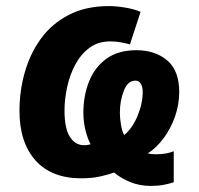

<svg xmlns="http://www.w3.org/2000/svg" viewBox="-20 -576 653 631"><path d="M475 35Q440 35 409.5 23Q379 11 355 -9Q336 -2 309 4Q282 10 247 10Q149 10 96.5 -49Q44 -108 44 -212Q44 -277 61.5 -338.5Q79 -400 114.5 -449Q150 -498 206 -527Q262 -556 338 -556Q362 -556 392 -551Q422 -546 442 -537L407 -430Q393 -434 376.5 -437Q360 -440 343 -440Q302 -440 273.5 -418.5Q245 -397 227 -363Q209 -329 200.5 -289Q192 -249 192 -213Q192 -155 209 -127.5Q226 -100 253 -99Q265 -98 278 -102Q269 -117 261.5 -145.5Q254 -174 254 -206Q254 -262 273 -309Q292 -356 330.5 -383.5Q369 -411 428 -411Q490 -411 529.5 -377.5Q569 -344 569 -274Q569 -232 555 -192.5Q541 -153 517.5 -121.5Q494 -90 466 -72Q476 -69 493 -69Q510 -69 524.5 -71.5Q539 -74 551 -79V23Q536 28 517.5 31.5Q499 35 475 35ZM388 -132Q415 -154 432 -195Q449 -236 449 -274Q449 -290 443 -300.5Q437 -311 425 -311Q400 -311 387 -278Q374 -245 374 -205Q374 -188 377.5 -166.5Q381 -145 388 -132Z"/></svg>

Font: BC Sans
Style: Bold Italic
Weight: 700
Italic angle: -12°
Designer: Monotype Design Team
Province of B.C.
Foundry: Monotype Imaging Inc.
Version: Version 2.000;GOOG;noto-source:20170915:90ef993387c0